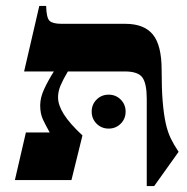

<svg xmlns="http://www.w3.org/2000/svg" viewBox="-20 -605 629 645"><path d="M175 -278Q175 -252 194.5 -221Q214 -190 257 -150L220 0H30L67 -160H147Q134 -183 124.5 -203Q115 -223 115 -251Q115 -277 128.5 -306Q142 -335 161 -365H61L112 -585H135Q136 -545 146.5 -535Q157 -525 187 -525H401Q464 -525 493.5 -489Q523 -453 523 -370Q523 -307 526.5 -264.5Q530 -222 536.5 -192Q543 -162 554 -139.5Q565 -117 580 -95L498 20H473V-273Q473 -324 458.5 -344.5Q444 -365 399 -365H208Q192 -338 183.5 -318Q175 -298 175 -278ZM345 -173Q321 -173 304.5 -189.5Q288 -206 288 -230Q288 -254 304.5 -270.5Q321 -287 345 -287Q369 -287 385.5 -270.5Q402 -254 402 -230Q402 -206 385.5 -189.5Q369 -173 345 -173Z"/></svg>

Font: Bona Nova
Style: Bold
Weight: 700
Designer: Mateusz Machalski
Foundry: Capitalics
Version: Version 4.001; ttfautohint (v1.8.3)